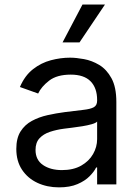

<svg xmlns="http://www.w3.org/2000/svg" viewBox="-20 -804 604 837"><path d="M237.2 12.8Q185.4 12.8 143.1 -6.9Q100.9 -26.6 76 -64.1Q51.1 -101.6 51.1 -154.8Q51.1 -201.7 69.6 -231Q88.1 -260.3 119 -277Q149.9 -293.7 187.3 -302Q224.8 -310.4 262.8 -315.3Q312.5 -321.7 343.6 -325.1Q374.6 -328.5 389 -336.6Q403.4 -344.8 403.4 -365.1V-367.9Q403.4 -420.5 374.8 -449.6Q346.2 -478.7 288.4 -478.7Q228.3 -478.7 194.2 -452.4Q160.2 -426.1 146.3 -396.3L66.8 -424.7Q88.1 -474.4 123.8 -502.3Q159.4 -530.2 201.9 -541.4Q244.3 -552.6 285.5 -552.6Q311.8 -552.6 346.1 -546.3Q380.3 -540.1 412.5 -521Q444.6 -501.8 465.9 -463.1Q487.2 -424.4 487.2 -359.4V0H403.4V-73.9H399.1Q390.6 -56.1 370.7 -35.9Q350.9 -15.6 317.8 -1.4Q284.8 12.8 237.2 12.8ZM250 -62.5Q299.7 -62.5 334 -82Q368.3 -101.6 385.8 -132.5Q403.4 -163.4 403.4 -197.4V-274.1Q398.1 -267.8 380.1 -262.6Q362.2 -257.5 339 -253.7Q315.7 -250 293.9 -247.3Q272 -244.7 258.5 -242.9Q225.9 -238.6 197.6 -229.2Q169.4 -219.8 152.2 -201.2Q134.9 -182.5 134.9 -150.6Q134.9 -106.9 167.4 -84.7Q199.9 -62.5 250 -62.5ZM252.8 -619.3 339.5 -784.1H437.5L326.7 -619.3Z"/></svg>

Font: InterMG
Style: Regular
Weight: 400
Designer: Rasmus Andersson
Foundry: rsms
Version: Version 3.019;December 26, 2023;FontCreator 15.0.0.2955 64-b